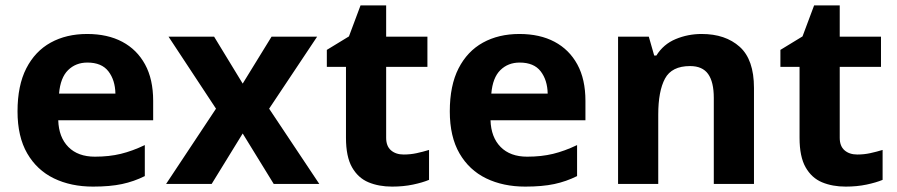

<svg xmlns="http://www.w3.org/2000/svg" viewBox="-20 -682 3325 712"><path d="M303 -556Q379 -556 433.5 -527Q488 -498 518 -443Q548 -388 548 -308V-236H196Q198 -173 233.5 -137Q269 -101 332 -101Q385 -101 428 -111.5Q471 -122 517 -144V-29Q477 -9 432.5 0.5Q388 10 325 10Q243 10 180 -20.5Q117 -51 81 -113Q45 -175 45 -269Q45 -365 77.5 -428.5Q110 -492 168 -524Q226 -556 303 -556ZM304 -450Q261 -450 232.5 -422Q204 -394 199 -335H408Q407 -385 382 -417.5Q357 -450 304 -450Z M781 -279 605 -546H774L880 -372L987 -546H1156L978 -279L1164 0H995L880 -187L765 0H596Z M1477 -109Q1502 -109 1525 -114Q1548 -119 1571 -126V-15Q1547 -5 1511.5 2.5Q1476 10 1434 10Q1385 10 1346.5 -6Q1308 -22 1285.5 -61.5Q1263 -101 1263 -171V-434H1192V-497L1274 -547L1317 -662H1412V-546H1565V-434H1412V-171Q1412 -140 1430 -124.5Q1448 -109 1477 -109Z M1906 -556Q1982 -556 2036.5 -527Q2091 -498 2121 -443Q2151 -388 2151 -308V-236H1799Q1801 -173 1836.5 -137Q1872 -101 1935 -101Q1988 -101 2031 -111.5Q2074 -122 2120 -144V-29Q2080 -9 2035.5 0.5Q1991 10 1928 10Q1846 10 1783 -20.5Q1720 -51 1684 -113Q1648 -175 1648 -269Q1648 -365 1680.5 -428.5Q1713 -492 1771 -524Q1829 -556 1906 -556ZM1907 -450Q1864 -450 1835.5 -422Q1807 -394 1802 -335H2011Q2010 -385 1985 -417.5Q1960 -450 1907 -450Z M2582 -556Q2670 -556 2723 -508.5Q2776 -461 2776 -356V0H2627V-319Q2627 -378 2606 -407.5Q2585 -437 2539 -437Q2471 -437 2446 -390.5Q2421 -344 2421 -257V0H2272V-546H2386L2406 -476H2414Q2440 -518 2485.5 -537Q2531 -556 2582 -556Z M3159 -109Q3184 -109 3207 -114Q3230 -119 3253 -126V-15Q3229 -5 3193.5 2.5Q3158 10 3116 10Q3067 10 3028.5 -6Q2990 -22 2967.5 -61.5Q2945 -101 2945 -171V-434H2874V-497L2956 -547L2999 -662H3094V-546H3247V-434H3094V-171Q3094 -140 3112 -124.5Q3130 -109 3159 -109Z"/></svg>

Font: Noto Sans New Tai Lue
Style: Regular
Weight: 400
Designer: Monotype Design Team
Foundry: Monotype Imaging Inc.
Version: Version 2.003